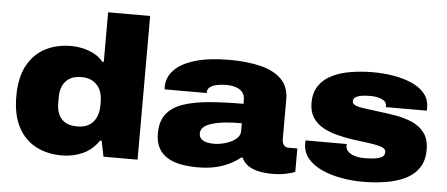

<svg xmlns="http://www.w3.org/2000/svg" viewBox="-50 -839 2247 965"><g transform="rotate(5 1074.0 -356.5)"><path d="M289 12Q215 12 158 -18Q101 -48 68.5 -109.5Q36 -171 36 -265Q36 -358 68.5 -419Q101 -480 158 -510Q215 -540 289 -540Q318 -540 348 -533.5Q378 -527 405.5 -512.5Q433 -498 451 -475H459V-725H671V0H499L483 -79H475Q441 -30 392.5 -9Q344 12 289 12ZM355 -140Q392 -140 415.5 -155.5Q439 -171 450 -197Q461 -223 461 -254V-274Q461 -297 455 -318Q449 -339 436 -354.5Q423 -370 403 -379.5Q383 -389 355 -389Q317 -389 294 -374.5Q271 -360 260 -336Q249 -312 249 -282V-246Q249 -216 260 -191.5Q271 -167 294 -153.5Q317 -140 355 -140Z M974 12Q928 12 889 4.5Q850 -3 821.5 -20.5Q793 -38 777 -67.5Q761 -97 761 -141Q761 -202 790 -239Q819 -276 873.5 -294.5Q928 -313 1004.5 -319.5Q1081 -326 1177 -326V-344Q1177 -369 1165 -384Q1153 -399 1131.5 -406Q1110 -413 1082 -413Q1063 -413 1041 -409.5Q1019 -406 1003.5 -396Q988 -386 988 -368V-364H776Q775 -368 775 -370.5Q775 -373 775 -377Q775 -425 810.5 -462Q846 -499 916 -519.5Q986 -540 1088 -540Q1177 -540 1244.5 -523.5Q1312 -507 1350.5 -469Q1389 -431 1389 -367V-165Q1389 -149 1397 -137.5Q1405 -126 1421 -126H1466V-8Q1451 -1 1420 5.5Q1389 12 1352 12Q1305 12 1273 3Q1241 -6 1222.5 -21.5Q1204 -37 1197 -56H1189Q1164 -36 1132.5 -20.5Q1101 -5 1062 3.5Q1023 12 974 12ZM1048 -113Q1065 -113 1087 -117.5Q1109 -122 1129.5 -131.5Q1150 -141 1163.5 -155Q1177 -169 1177 -189V-228Q1104 -228 1058.5 -219.5Q1013 -211 992 -196Q971 -181 971 -160Q971 -141 982.5 -130.5Q994 -120 1011.5 -116.5Q1029 -113 1048 -113Z M1807 12Q1753 12 1699.5 2.5Q1646 -7 1601.5 -27Q1557 -47 1530 -79Q1503 -111 1503 -156Q1503 -159 1503 -162.5Q1503 -166 1504 -170H1712Q1711 -167 1711 -164Q1711 -161 1711 -159Q1712 -142 1725 -130.5Q1738 -119 1759.5 -113Q1781 -107 1807 -107Q1824 -107 1848 -109Q1872 -111 1890 -119Q1908 -127 1908 -146Q1908 -164 1883 -172Q1858 -180 1819 -185Q1780 -190 1735 -196Q1696 -202 1657.5 -212Q1619 -222 1587 -240Q1555 -258 1536 -287.5Q1517 -317 1517 -361Q1517 -413 1541 -448Q1565 -483 1607 -503.5Q1649 -524 1702.5 -532.5Q1756 -541 1815 -541Q1865 -541 1915.5 -532.5Q1966 -524 2007.5 -506Q2049 -488 2073.5 -458.5Q2098 -429 2098 -386Q2098 -383 2098 -378.5Q2098 -374 2097 -372H1891V-380Q1891 -394 1879 -403Q1867 -412 1849 -416.5Q1831 -421 1812 -421Q1804 -421 1789.5 -420.5Q1775 -420 1759.5 -417Q1744 -414 1733.5 -407Q1723 -400 1723 -387Q1723 -373 1741 -366Q1759 -359 1789 -355.5Q1819 -352 1854 -347Q1896 -342 1941.5 -334.5Q1987 -327 2026.5 -310Q2066 -293 2090 -261Q2114 -229 2114 -175Q2114 -121 2089.5 -84.5Q2065 -48 2022 -27Q1979 -6 1923.5 3Q1868 12 1807 12Z"/></g></svg>

Font: Archivo SemiExpanded Black
Style: Regular
Weight: 900
Width: 6
Designer: Hector Gatti
Foundry: Omnibus-Type
Version: Version 2.001